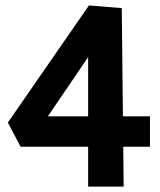

<svg xmlns="http://www.w3.org/2000/svg" viewBox="-20 -688 591 708"><path d="M429 -658 436 0H305V-552L360 -558L117 -201L82 -259H533V-147H56L9 -236L308 -668Z"/></svg>

Font: Ysabeau Infant ExtraBold
Style: Regular
Weight: 800
Designer: Christian Thalmann (Catharsis Fonts)
Version: Version 2.001;gftools[0.9.30]; featfreeze: ss01,ss02,lnum